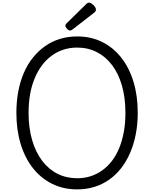

<svg xmlns="http://www.w3.org/2000/svg" viewBox="-20 -1426 1175 1465"><path d="M569 19Q463 19 377.5 -23.5Q292 -66 231 -143.5Q170 -221 137.5 -328Q105 -435 105 -565Q105 -652 119.5 -728.5Q134 -805 162 -870Q190 -935 231 -986Q272 -1037 323.5 -1073.5Q375 -1110 437 -1129Q499 -1148 569 -1148Q674 -1148 759 -1106Q844 -1064 905 -986.5Q966 -909 998.5 -802Q1031 -695 1031 -565Q1031 -479 1016 -402Q1001 -325 973 -260Q945 -195 905 -143.5Q865 -92 813.5 -55.5Q762 -19 700.5 0Q639 19 569 19ZM569 -66Q624 -66 672 -81.5Q720 -97 761.5 -127Q803 -157 835.5 -200Q868 -243 890.5 -298.5Q913 -354 925 -421Q937 -488 937 -565Q937 -680 910.5 -772.5Q884 -865 835 -929.5Q786 -994 718.5 -1028.5Q651 -1063 569 -1063Q514 -1063 465.5 -1047.5Q417 -1032 375.5 -1002Q334 -972 301.5 -929Q269 -886 245.5 -830.5Q222 -775 210 -708.5Q198 -642 198 -565Q198 -450 225 -357.5Q252 -265 301 -200Q350 -135 418 -100.5Q486 -66 569 -66ZM516 -1193Q504 -1193 491.5 -1206Q479 -1219 479 -1230Q479 -1234 480.5 -1238Q482 -1242 488 -1248L638 -1395Q643 -1400 647.5 -1403Q652 -1406 660 -1406Q669 -1406 681.5 -1397Q694 -1388 703 -1376Q712 -1364 712 -1353Q712 -1346 709.5 -1341Q707 -1336 697 -1328L536 -1203Q529 -1199 524.5 -1196Q520 -1193 516 -1193Z"/></svg>

Font: Playwrite CL
Style: Regular
Weight: 400
Designer: Veronika Burian, José Scaglione
Foundry: TypeTogether
Version: Version 1.002